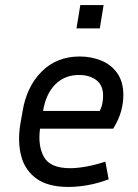

<svg xmlns="http://www.w3.org/2000/svg" viewBox="-20 -728 545 758"><path d="M409 -20Q366 -4 326 3Q286 10 250 10Q170 10 124.5 -22.5Q79 -55 64 -111Q49 -167 60 -237L69 -288Q85 -386 144.5 -445.5Q204 -505 295 -505Q340 -505 379.5 -489Q419 -473 443 -439Q467 -405 467 -352Q467 -323 458.5 -290.5Q450 -258 427 -220H138Q129 -151 154 -107.5Q179 -64 257 -64Q285 -64 321 -70.5Q357 -77 396 -90ZM292 -432Q235 -432 198 -394.5Q161 -357 150 -290H374Q382 -307 384.5 -322Q387 -337 387 -350Q387 -392 360 -412Q333 -432 292 -432ZM374 -616H282L297 -708H389Z"/></svg>

Font: Inria Sans
Style: Italic
Weight: 400
Italic angle: -10°
Designer: Black Foundry Team
Foundry: Black Foundry
Version: Version 1.2; ttfautohint (v1.8.3)